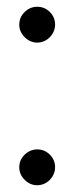

<svg xmlns="http://www.w3.org/2000/svg" viewBox="-20 -539 220 568"><path d="M90 -413Q69 -413 53 -429Q37 -445 37 -466Q37 -488 53 -503.5Q69 -519 90 -519Q112 -519 127.5 -503.5Q143 -488 143 -466Q143 -452 135.5 -439.5Q128 -427 116 -420Q104 -413 90 -413ZM90 9Q69 9 53 -7Q37 -23 37 -44Q37 -66 53 -81.5Q69 -97 90 -97Q112 -97 127.5 -81.5Q143 -66 143 -44Q143 -30 135.5 -17.5Q128 -5 116 2Q104 9 90 9Z"/></svg>

Font: MuseoModerno Thin Light
Style: Regular
Weight: 300
Version: Version 1.003